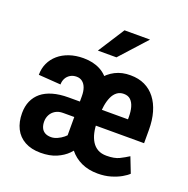

<svg xmlns="http://www.w3.org/2000/svg" viewBox="-134 -877 996 1015"><g transform="rotate(20 364.5 -370.0)"><path d="M303.2 -89.4V-346.2Q303.2 -373.5 296.1 -392.8Q289.1 -412.1 275.4 -422.9Q261.7 -433.6 242.7 -433.6Q222.2 -433.6 207 -424.3Q191.9 -415 183.8 -399.7Q175.8 -384.3 175.8 -365.7L50.8 -374.5Q50.8 -410.6 64.5 -440.2Q78.1 -469.7 103.5 -491.7Q128.9 -513.7 164.6 -525.9Q200.2 -538.1 243.7 -538.1Q298.3 -538.1 338.9 -516.6Q379.4 -495.1 401.9 -452.4Q424.3 -409.7 424.3 -345.2V-106.4ZM322.3 -315.9 323.2 -229H240.2Q215.3 -229 197.5 -218.3Q179.7 -207.5 170.7 -190.2Q161.6 -172.9 161.6 -152.3Q161.6 -133.3 168 -118.4Q174.3 -103.5 188.2 -95.2Q202.1 -86.9 223.6 -86.9Q240.2 -86.9 258.3 -95Q276.4 -103 291.7 -115.5Q307.1 -127.9 316.7 -142.3Q326.2 -156.7 326.2 -168.9L383.3 -94.2Q372.6 -70.8 348.9 -46.6Q325.2 -22.5 288.1 -6.3Q251 9.8 199.2 9.8Q147 9.8 110.4 -10.5Q73.7 -30.8 55.2 -67.6Q36.6 -104.5 36.6 -154.3Q36.6 -192.9 49.8 -222.7Q63 -252.4 88.1 -273.2Q113.3 -293.9 151.4 -304.9Q189.5 -315.9 239.3 -315.9ZM521 9.8Q468.8 9.8 428.7 -8.8Q388.7 -27.3 361.1 -61.8Q333.5 -96.2 319.3 -142.6Q305.2 -189 305.2 -244.1V-275.4Q305.2 -333.5 318.8 -381.6Q332.5 -429.7 358.6 -464.8Q384.8 -500 422.6 -519.3Q460.4 -538.6 508.3 -538.1Q553.7 -538.1 588.6 -521.5Q623.5 -504.9 647.7 -473.6Q671.9 -442.4 684.6 -398.4Q697.3 -354.5 697.3 -299.3V-225.1H358.9V-314.5H574.2V-328.1Q574.2 -358.9 567.6 -382.3Q561 -405.8 546.9 -419.7Q532.7 -433.6 508.3 -433.6Q485.8 -433.6 470 -421.4Q454.1 -409.2 444.3 -387.7Q434.6 -366.2 429.9 -337.6Q425.3 -309.1 425.3 -275.4V-244.1Q425.3 -212.9 431.4 -185.8Q437.5 -158.7 450.4 -137.9Q463.4 -117.2 483.4 -106Q503.4 -94.7 532.7 -94.7Q577.1 -94.7 603.8 -107.9Q630.4 -121.1 652.8 -135.7L686.5 -49.3Q674.3 -37.1 650.4 -23.4Q626.5 -9.8 593.8 0Q561 9.8 521 9.8ZM300.3 -601.6 396 -750.5H539.6L404.8 -601.6Z"/></g></svg>

Font: Roboto Condensed SemiBold
Style: Regular
Weight: 600
Designer: Christian Robertson
Foundry: Google
Version: Version 3.008; 2023